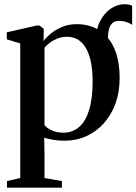

<svg xmlns="http://www.w3.org/2000/svg" viewBox="-20 -653 644 906"><path d="M484.5 -361 445.5 -403.5 432 -458Q431.5 -511.5 451.2 -551Q471 -590.5 502.2 -611.8Q533.5 -633 566.5 -633Q590 -633 603.5 -626V-536Q590.5 -544.5 574.8 -549.5Q559 -554.5 540 -554.5Q527 -554.5 516 -548.2Q505 -542 498 -525.8Q491 -509.5 489.5 -480ZM13 232.5V201.5L75.5 187V-448L12 -467.5V-500.5L153 -532.5H167L186.5 -517L185.5 -459Q196 -474.5 217.8 -493Q239.5 -511.5 271.2 -525.2Q303 -539 342 -539Q402.5 -539 448.2 -510.2Q494 -481.5 519.2 -424.8Q544.5 -368 544.5 -283Q544.5 -218.5 525 -164.8Q505.5 -111 470.2 -71.5Q435 -32 387.5 -10.5Q340 11 283.5 11Q255 11 228.2 6.2Q201.5 1.5 188.5 -3.5L190 75.5V187L272 201.5V232.5ZM278.5 -27Q322 -27 353 -53.5Q384 -80 400.5 -133.8Q417 -187.5 417 -269Q417 -326 407.8 -366Q398.5 -406 382.2 -431.2Q366 -456.5 344.2 -468Q322.5 -479.5 297.5 -479.5Q271 -479.5 249.8 -470.8Q228.5 -462 213.5 -450Q198.5 -438 190 -428V-63Q199 -50 223 -38.5Q247 -27 278.5 -27Z"/></svg>

Font: Merriweather 96pt SemiBold
Style: Regular
Weight: 600
Version: Version 2.100